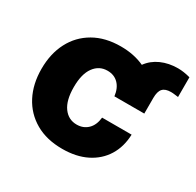

<svg xmlns="http://www.w3.org/2000/svg" viewBox="-135 -751 935 915"><g transform="rotate(30 332.5 -293.5)"><path d="M565 -331H400.6Q395.6 -372.9 372.3 -396.7Q349.1 -420.5 311.8 -420.5Q266.3 -420.5 238.6 -382.6Q210.9 -344.8 210.9 -272.7Q210.9 -199.9 238.5 -162.1Q266 -124.3 311.8 -124.3Q347.7 -124.3 371.8 -147.4Q396 -170.5 400.6 -213.8H562.9Q560.7 -146.3 529.5 -95.9Q498.2 -45.5 442.3 -17.6Q386.4 10.3 309.7 10.3Q223.4 10.3 161.8 -25.4Q100.1 -61.1 67.1 -124.5Q34.1 -187.9 34.1 -271Q34.1 -354.8 67.1 -418.1Q100.1 -481.5 161.9 -517Q223.7 -552.6 309.3 -552.6Q382.1 -552.6 438.6 -526.3Q463.8 -561.4 505.1 -579.9Q546.5 -598.4 597.3 -598.4Q627.8 -598.4 664.8 -588.4V-479.8Q654.8 -480.8 645.1 -482.2Q635.3 -483.7 624.3 -483.7Q593 -483.7 579 -468.2Q565 -452.8 565 -416.9Z"/></g></svg>

Font: Inter UI Extra Bold
Style: Regular
Weight: 800
Designer: Rasmus Andersson
Foundry: rsms
Version: 3.2;8d6f07862